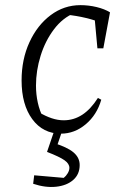

<svg xmlns="http://www.w3.org/2000/svg" viewBox="-20 -512 476 747"><path d="M217 8Q147 8 105.5 -48.5Q64 -105 64 -199Q64 -281 94.5 -347.5Q125 -414 177 -453Q229 -492 293 -492Q325 -492 356 -484.5Q387 -477 408 -464L386 -419Q318 -447 237 -455L271 -462Q224 -443 190 -398Q156 -353 138 -295Q120 -237 120 -179Q120 -145 127 -113Q134 -81 148 -54L132 -75Q157 -60 181 -52Q205 -44 228 -44Q267 -44 300 -65.5Q333 -87 361 -131L374 -124Q357 -65 313.5 -28.5Q270 8 217 8ZM359 -324 346 -465 408 -464 382 -324ZM109 203 113 170 228 180Q237 173 243.5 162Q250 151 250 141Q250 125 231 111.5Q212 98 163 79L185 43Q241 60 265.5 80.5Q290 101 290 130Q290 166 265 188Q240 210 198.5 214.5Q157 219 109 203ZM194 -12H225L194 79H163Z"/></svg>

Font: Piazzolla Thin ExtraLight
Style: Italic
Weight: 250
Italic angle: -11.3°
Version: Version 2.005